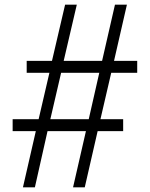

<svg xmlns="http://www.w3.org/2000/svg" viewBox="-20 -800 640 820"><path d="M342 0H292L347 -240H183L129 0H78L133 -240H34V-291H145L191 -489H94V-540H202L258 -780H308L252 -540H416L471 -780H522L467 -540H566V-489H455L409 -291H506V-240H397ZM359 -291 404 -489H241L195 -291Z"/></svg>

Font: Tanohe Sans Light
Style: Regular
Weight: 300
Designer: Village Type and Design LLC & Cristiano Sobral
Foundry: Cooper Hewitt Smithsonian Design Museum
Version: Version 1.00;September 29, 2021;FontCreator 13.0.0.2655 64-b